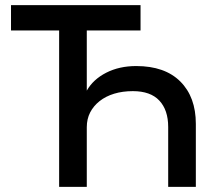

<svg xmlns="http://www.w3.org/2000/svg" viewBox="-20 -730 824 750"><path d="M319 -611V-376Q344 -420 395 -446Q446 -472 512 -472Q624 -472 684.5 -411.5Q745 -351 745 -246V0H637V-234Q637 -300 602.5 -337Q568 -374 499 -374Q459 -374 426 -364Q393 -354 369 -335Q345 -316 332 -290.5Q319 -265 319 -233V0H211V-611H23V-710H529V-611Z"/></svg>

Font: Geist Med
Style: Regular
Weight: 400
Designer: Basement.studio, Andrés Briganti, Mateo Zaragoza
Foundry: Basement.studio, Vercel, Andrés Briganti, Guido Ferreyra, Mateo Zaragoza
Version: Version 1.401